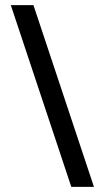

<svg xmlns="http://www.w3.org/2000/svg" viewBox="-20 -726 407 746"><path d="M257 0 22 -706H110L345 0Z"/></svg>

Font: Lineal
Style: Regular
Weight: 400
Designer: Created by Frank Adebiaye with contributions from Anton Moglia & Ariel Martín Pérez
Created by Frank ADEBIAYE with FontF
Foundry: Velvetyne Type Foundry
Version: Version 2.000